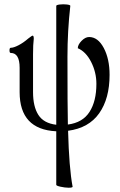

<svg xmlns="http://www.w3.org/2000/svg" viewBox="-20 -596 556 888"><path d="M315.9 268.1Q313.5 272.5 296.6 272.2Q279.8 272 260 267.6Q240.2 263.2 240.2 258.8V11.2Q70.8 2.9 70.8 -169.9V-282.2Q70.8 -351.1 29.8 -351.1Q23.9 -351.1 23.9 -363Q23.9 -375 29.8 -375Q43 -375 65.7 -386.7Q88.4 -398.4 110.8 -418Q127.9 -431.2 130.9 -431.2Q136.2 -431.2 136.2 -417Q132.8 -390.1 132.8 -345.2V-169.9Q132.8 -103 157.5 -64.5Q182.1 -25.9 240.2 -19V-568.8Q240.2 -573.2 256.6 -575.2Q272.9 -577.1 289.3 -575.2Q305.7 -573.2 305.2 -568.8Q292 -451.7 292 -334Q292 -98.1 293.9 -20Q362.3 -28.8 394 -78.4Q425.8 -127.9 425.8 -208Q425.8 -261.7 401.6 -309.3Q377.4 -356.9 339.8 -373Q339.8 -389.2 357.2 -407Q374.5 -424.8 392.1 -424.8Q433.1 -424.8 460 -374Q486.8 -323.2 486.8 -250Q486.8 -140.1 438.7 -72Q390.6 -3.9 294.9 8.8Q299.3 180.2 315.9 268.1Z"/></svg>

Font: Junicode SmCond Light
Style: Regular
Weight: 300
Width: 4
Designer: Peter S. Baker
Version: Version 2.206